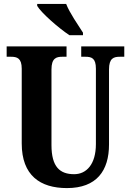

<svg xmlns="http://www.w3.org/2000/svg" viewBox="-20 -951 668 981"><path d="M335 -771H404V-784C380 -822 335 -886 318 -931H170V-921C190 -886 280 -807 335 -771ZM322 10C474 10 537 -79 537 -213V-596C537 -654 561 -661 593 -661H615V-714H395V-661H416C448 -661 470 -654 470 -600V-215C470 -112 422 -61 359 -61C286 -61 243 -98 243 -210V-596C243 -654 268 -661 298 -661H320V-714H14V-661H36C67 -661 91 -654 91 -600V-218C91 -54 186 10 322 10Z"/></svg>

Font: Noto Serif Armenian ExtraCondensed ExtraBold
Style: Regular
Weight: 800
Width: 2
Designer: Monotype Design Team
Foundry: Monotype Imaging Inc.
Version: Version 2.008